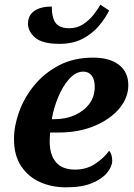

<svg xmlns="http://www.w3.org/2000/svg" viewBox="-20 -793 575 823"><path d="M263 10Q202 10 151.5 -12.5Q101 -35 70.5 -81Q40 -127 40 -197Q40 -253 62 -314Q84 -375 127 -427.5Q170 -480 233 -513Q296 -546 379 -546Q450 -546 490 -515Q530 -484 530 -428Q530 -374 491.5 -328Q453 -282 385.5 -253.5Q318 -225 232 -225H195Q194 -215 193.5 -205Q193 -195 193 -187Q193 -129 220 -97.5Q247 -66 302 -66Q351 -66 389 -91.5Q427 -117 448 -147Q461 -131 461 -104Q461 -80 440 -53.5Q419 -27 375.5 -8.5Q332 10 263 10ZM211 -282Q261 -282 300.5 -299.5Q340 -317 363 -348Q386 -379 386 -421Q386 -452 373 -469Q360 -486 337 -486Q305 -486 277 -455Q249 -424 229.5 -377Q210 -330 202 -282ZM235 -605Q162 -605 131 -631.5Q100 -658 100 -692Q100 -727 127 -746Q154 -765 202 -765Q202 -716 219 -694Q236 -672 277 -672Q310 -672 335.5 -688.5Q361 -705 380 -728.5Q399 -752 410 -773L448 -748Q431 -714 403 -681Q375 -648 333.5 -626.5Q292 -605 235 -605Z"/></svg>

Font: Noto Serif
Style: Bold Italic
Weight: 700
Italic angle: -12°
Designer: Monotype Design Team
Foundry: Monotype Imaging Inc.
Version: Version 2.013